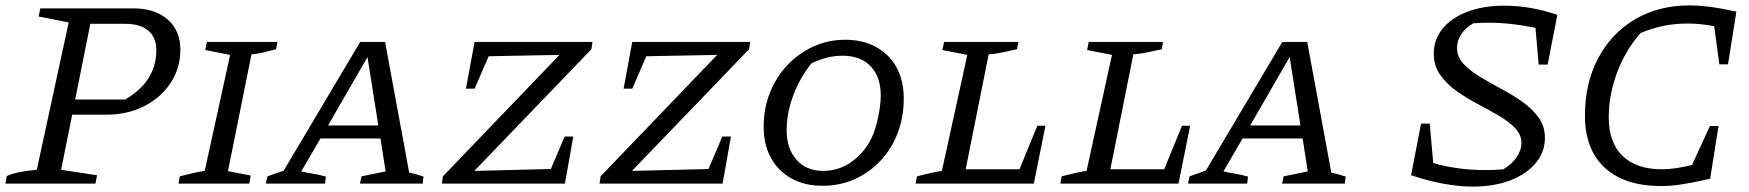

<svg xmlns="http://www.w3.org/2000/svg" viewBox="-31 -679 6468 710"><path d="M-11 0 -6 -28Q31 -45 105 -51L223 -596L112 -618L118 -648H462Q542 -648 589 -607Q636 -566 636 -495Q636 -427 600 -372.5Q564 -318 502.5 -286.5Q441 -255 363 -255H236L195 -51L328 -31L322 0ZM431 -591H303L247 -311H432Q547 -378 547 -493Q547 -541 517 -566Q487 -591 431 -591Z M629 0 634 -27Q658 -33 681 -38.5Q704 -44 726 -47L820 -476L728 -494L734 -524H995L990 -497Q963 -490 942.5 -485Q922 -480 899 -478L812 -46L896 -30L891 0Z M1482 -41Q1496 -38 1509.5 -34Q1523 -30 1535 -26L1532 0H1300L1306 -27L1395 -45L1376 -167H1154L1083 -45Q1106 -40 1127.5 -36.5Q1149 -33 1174 -26L1171 0H952L958 -27L1018 -48L1301 -524H1393ZM1182 -215H1368L1328 -468Z M2156 -497 1723 -47 2006 -54 2057 -174H2089L2058 0H1603L1607 -27L2038 -476L1776 -471L1724 -351H1692L1724 -524H2160Z M2739 -497 2306 -47 2589 -54 2640 -174H2672L2641 0H2186L2190 -27L2621 -476L2359 -471L2307 -351H2275L2307 -524H2743Z M3010 8Q2945 8 2896 -19Q2847 -46 2820 -95Q2793 -144 2793 -210Q2793 -278 2816 -336Q2839 -394 2880.5 -438Q2922 -482 2977 -507Q3032 -532 3095 -532Q3160 -532 3209 -505Q3258 -478 3284.5 -429.5Q3311 -381 3311 -314Q3311 -246 3288.5 -187Q3266 -128 3225 -84.5Q3184 -41 3129.5 -16.5Q3075 8 3010 8ZM3014 -47Q3072 -47 3121.5 -83Q3171 -119 3198 -182Q3206 -202 3212.5 -228.5Q3219 -255 3222.5 -281Q3226 -307 3226 -325Q3226 -395 3188.5 -434Q3151 -473 3084 -473Q3029 -473 2970 -445Q2927 -392 2902.5 -326.5Q2878 -261 2878 -198Q2878 -129 2914.5 -88Q2951 -47 3014 -47Z M3805 -214H3835L3792 0H3355L3360 -27Q3384 -33 3407 -38.5Q3430 -44 3452 -47L3546 -476L3454 -494L3460 -524H3735L3730 -497Q3698 -490 3675 -485Q3652 -480 3625 -478L3540 -53H3739Z M4340 -214H4370L4327 0H3890L3895 -27Q3919 -33 3942 -38.5Q3965 -44 3987 -47L4081 -476L3989 -494L3995 -524H4270L4265 -497Q4233 -490 4210 -485Q4187 -480 4160 -478L4075 -53H4274Z M4892 -41Q4906 -38 4919.5 -34Q4933 -30 4945 -26L4942 0H4710L4716 -27L4805 -45L4786 -167H4564L4493 -45Q4516 -40 4537.5 -36.5Q4559 -33 4584 -26L4581 0H4362L4368 -27L4428 -48L4711 -524H4803ZM4592 -215H4778L4738 -468Z M5659 -440 5647 -576Q5605 -585 5560.5 -590Q5516 -595 5473 -595Q5459 -595 5445 -594.5Q5431 -594 5418 -593Q5390 -578 5373.5 -554Q5357 -530 5357 -502Q5357 -469 5380.5 -443.5Q5404 -418 5441 -395.5Q5478 -373 5519.5 -351Q5561 -329 5598 -303Q5635 -277 5658.5 -244.5Q5682 -212 5682 -169Q5682 -117 5648 -76Q5614 -35 5554 -12Q5494 11 5416 11Q5313 11 5187 -31L5224 -222H5256L5269 -76Q5360 -50 5464 -50Q5496 -50 5528 -53Q5559 -71 5577 -97Q5595 -123 5595 -151Q5595 -181 5571.5 -205.5Q5548 -230 5511 -251.5Q5474 -273 5432.5 -295Q5391 -317 5354.5 -343Q5318 -369 5294.5 -402.5Q5271 -436 5271 -480Q5271 -533 5303.5 -573Q5336 -613 5395 -635.5Q5454 -658 5531 -658Q5629 -658 5728 -624L5692 -440Z M6112 9Q5977 9 5903.5 -58.5Q5830 -126 5830 -252Q5830 -372 5879 -464Q5928 -556 6015 -607.5Q6102 -659 6216 -659Q6252 -659 6297 -653Q6342 -647 6390 -636L6359 -441H6327L6308 -582Q6259 -592 6208 -592Q6166 -592 6124 -584Q6082 -576 6036 -557Q5980 -494 5949 -411Q5918 -328 5918 -245Q5918 -152 5969 -102.5Q6020 -53 6115 -53Q6162 -53 6226 -69L6292 -213H6324L6293 -18Q6227 -3 6186.5 3Q6146 9 6112 9Z"/></svg>

Font: Piazzolla SC
Style: Italic
Weight: 400
Italic angle: -11.3°
Designer: Juan Pablo del Peral
Foundry: Huerta Tipografica
Version: Version 1.330